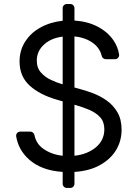

<svg xmlns="http://www.w3.org/2000/svg" viewBox="-20 -838 678 949"><path d="M289.8 70.3V11.7Q185 5 123.9 -49.4Q71.7 -95.9 60 -163.4Q59.7 -164.8 59.7 -167.3Q59.7 -175.4 65.7 -181.5Q71.7 -187.5 80.3 -187.5H129.6Q137.1 -187.5 142.8 -182.7Q148.4 -177.9 150.2 -170.8Q158.7 -127.8 193.2 -103.3Q234.4 -73.9 289.8 -68.2V-337L261.4 -345.2Q176.1 -369.7 126.4 -415.1Q76.7 -460.6 76.7 -534.1Q76.7 -589.8 104.8 -632.8Q132.8 -676.5 180.8 -702.4Q228.7 -729 289.8 -735.4V-797.6Q289.8 -806.1 295.8 -812.1Q301.8 -818.2 310.7 -818.2H327.4Q335.9 -818.2 342 -812.1Q348 -806.1 348 -797.6V-736.5Q412.6 -732.2 462 -706.7Q512.1 -680.4 540.5 -639.2Q562.9 -606.5 568.5 -569.6Q568.9 -568.5 568.9 -566.1Q568.9 -557.5 563 -551.5Q557.2 -545.5 548.3 -545.5H503.2Q496.1 -545.5 490.4 -549.7Q484.7 -554 483 -561.1Q474.1 -598.7 442.5 -623.2Q405.2 -652 348 -658V-405.5L376.4 -397.7Q407 -389.6 440 -377.1Q475.9 -363.3 507.1 -341.3Q539.4 -318.5 560 -283.7Q581 -248.2 581 -197.4Q581 -141.7 554 -96.6Q527 -51.5 474.8 -22.4Q422.6 7.1 348 11.7V70.3Q348 78.8 342 84.9Q335.9 90.9 327.4 90.9H310.7Q301.8 90.9 295.8 84.9Q289.8 78.8 289.8 70.3ZM182.9 -479Q204.2 -455.3 233.3 -442.5Q262.8 -428.6 289.8 -421.2V-657Q230.8 -649.5 196.7 -616.8Q161.9 -584.9 161.9 -538.4Q161.9 -502.1 182.9 -479ZM454.2 -110.1Q495.7 -145.2 495.7 -198.9Q495.7 -235.1 475.5 -257.8Q455.6 -280.2 422.2 -294.7Q390.3 -308.6 350.9 -319.6L348 -320.3V-68.2Q411.6 -74.9 454.2 -110.1Z"/></svg>

Font: DeltaSans
Style: Regular
Weight: 400
Designer: Rasmus Andersson
Foundry: rsms
Version: Version 3.012